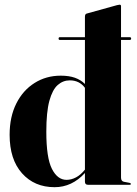

<svg xmlns="http://www.w3.org/2000/svg" viewBox="-20 -768 568 798"><path d="M223.5 -607.5Q223.5 -613.5 229 -613.5H333V-698Q333 -709.5 340 -711.5L466 -746.5Q474 -748.5 477 -748.5Q483 -748.5 483 -742.5V-613.5H519Q525 -613.5 525 -607.5Q525 -602 519 -602H483V-30Q483 -15 495 -12.5L518.5 -8Q524 -6.5 524 -3.5Q524 0 519.5 0H345.5Q333 0 333 -13V-49Q279 10 207 10Q123 10 71.5 -47.8Q20 -105.5 20 -207.5Q20 -282.5 47.8 -337.8Q75.5 -393 123.8 -423.2Q172 -453.5 232.5 -453.5Q267 -453.5 291.5 -444.8Q316 -436 333 -419V-602H229Q223.5 -602 223.5 -607.5ZM172.5 -220.5Q172.5 -112 195.8 -66.2Q219 -20.5 256.5 -20.5Q276.5 -20.5 296 -30.8Q315.5 -41 333 -63V-403Q310 -434 270 -434Q242 -434 220 -414.8Q198 -395.5 185.2 -349Q172.5 -302.5 172.5 -220.5Z"/></svg>

Font: Fraunces 144pt
Style: Bold
Weight: 700
Version: Version 1.000;[b76b70a41]